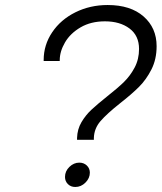

<svg xmlns="http://www.w3.org/2000/svg" viewBox="-20 -737 644 765"><path d="M287 -187Q288 -222 304.5 -250Q321 -278 344 -299.5Q367 -321 407 -353Q449 -386 474 -410.5Q499 -435 516.5 -468Q534 -501 534 -542Q534 -595 496 -623.5Q458 -652 398 -652Q342 -652 301 -628Q260 -604 239 -568Q218 -532 218 -497V-494H154V-498Q154 -558 188 -608.5Q222 -659 280.5 -688Q339 -717 409 -717Q500 -717 552 -671.5Q604 -626 604 -553Q604 -501 583.5 -460.5Q563 -420 534 -391Q505 -362 459 -326Q406 -284 380.5 -254.5Q355 -225 354 -187V-180H287ZM239 -32Q239 -55 256.5 -72Q274 -89 296 -89Q314 -89 326 -77.5Q338 -66 338 -49Q338 -27 320.5 -9.5Q303 8 280 8Q262 8 250.5 -3.5Q239 -15 239 -32Z"/></svg>

Font: Be Vietnam Light
Style: Italic
Weight: 300
Italic angle: -9.222°
Designer: Gabriel Lam
Foundry: TypeRant
Version: Version 3.000